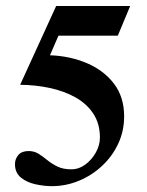

<svg xmlns="http://www.w3.org/2000/svg" viewBox="-20 -619 498 651"><path d="M421.4 -598.6 379.4 -498H178.2L149.4 -431.6Q217.3 -429.2 274.7 -404.8Q332 -380.4 366.5 -335.2Q400.9 -290 400.9 -224.6Q400.9 -174.3 380.6 -131.3Q360.4 -88.4 325.7 -56.2Q291 -23.9 247.1 -5.9Q203.1 12.2 155.8 12.2Q129.9 12.2 100.6 5.9Q71.3 -0.5 51 -16.8Q30.8 -33.2 30.8 -62.5Q30.8 -80.1 42.2 -93.5Q53.7 -106.9 77.1 -106.9Q95.7 -106.9 110.6 -97.7Q125.5 -88.4 140.6 -75.9Q155.8 -63.5 175 -54.2Q194.3 -44.9 221.7 -44.9Q247.6 -44.9 269.8 -61.5Q292 -78.1 305.4 -102.8Q318.8 -127.4 318.8 -152.3Q318.8 -199.7 296.4 -233.6Q273.9 -267.6 235.4 -289.1Q196.8 -310.5 148.4 -320.8Q100.1 -331.1 48.3 -331.5L170.4 -598.6Z"/></svg>

Font: Scheherazade New SemiBold
Style: Regular
Weight: 600
Designer: SIL International
Foundry: SIL International
Version: Version 4.000